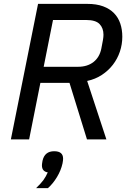

<svg xmlns="http://www.w3.org/2000/svg" viewBox="-20 -718 672 989"><path d="M130 0H36L176 -698H430Q477 -698 511 -685.5Q545 -673 567 -650.5Q589 -628 599.5 -597Q610 -566 610 -529Q610 -489 597.5 -452Q585 -415 561.5 -384.5Q538 -354 504.5 -332Q471 -310 429 -301L528 0H428L338 -291H188ZM382 -374Q430 -374 461.5 -398.5Q493 -423 502 -468Q508 -498 510.5 -513Q513 -528 513 -539Q513 -573 493 -594Q473 -615 424 -615H253L205 -374ZM259 61Q305 61 305 99Q305 104 304.5 108.5Q304 113 302 124Q294 160 273.5 194Q253 228 227 251H166Q178 239 187 229.5Q196 220 203 210.5Q210 201 215.5 191Q221 181 226 170Q196 165 196 134Q196 131 196.5 126Q197 121 199 110Q210 61 259 61Z"/></svg>

Font: IBM Plex Sans Text
Style: Italic
Weight: 450
Italic angle: -11°
Designer: Mike Abbink, Paul van der Laan, Pieter van Rosmalen
Foundry: Bold Monday
Version: Version 3.005